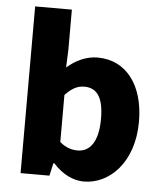

<svg xmlns="http://www.w3.org/2000/svg" viewBox="-52 -744 678 802"><g transform="rotate(5 287.5 -343.5)"><path d="M329 12C436 12 537 -86 537 -257C537 -410 462 -509 342 -509C296 -509 251 -489 214 -456L217 -531V-699H63V0H184L196 -53H200C239 -10 284 12 329 12ZM292 -115C268 -115 242 -122 217 -144V-341C244 -370 268 -383 297 -383C352 -383 378 -342 378 -255C378 -154 340 -115 292 -115Z"/></g></svg>

Font: Source Sans Pro
Style: Bold
Weight: 700
Designer: Paul D. Hunt
Foundry: Adobe Systems Incorporated
Version: Version 3.006;hotconv 1.0.111;makeotfexe 2.5.65597